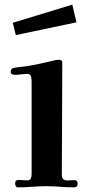

<svg xmlns="http://www.w3.org/2000/svg" viewBox="-20 -802 384 826"><path d="M314 -12Q314 4 298 4Q269 4 239 1.5Q209 -1 179 -1Q149 -1 118.5 1.5Q88 4 58 4Q51 4 48 -1.5Q45 -7 45 -12Q45 -28 60 -28Q70 -28 79 -27Q88 -26 97 -26Q109 -26 112.5 -34Q116 -42 116 -52V-449Q116 -459 114 -471.5Q112 -484 98 -484Q85 -484 71 -482Q57 -480 43 -480Q37 -480 31.5 -483Q26 -486 26 -493Q26 -506 39 -510Q50 -512 62.5 -513.5Q75 -515 86 -516Q121 -521 154.5 -528.5Q188 -536 222 -544Q225 -544 228 -544.5Q231 -545 233 -545Q248 -545 248 -533Q248 -413 247 -292.5Q246 -172 246 -52Q246 -34 254 -29.5Q262 -25 274.5 -26Q287 -27 300 -27Q314 -27 314 -12ZM309 -706 48 -651 35 -704 291 -782Z"/></svg>

Font: Kaisei Opti
Style: Bold
Weight: 700
Designer: Font-Kai, 金井和夫
Foundry: KAZUO KANAI
Version: Version 5.003